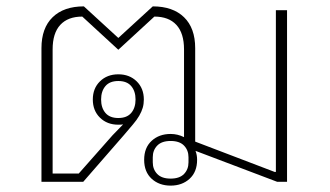

<svg xmlns="http://www.w3.org/2000/svg" viewBox="-20 -570 1035 602"><path d="M515 12Q479 12 455.5 -9.5Q432 -31 432 -69Q432 -107 455.5 -128.5Q479 -150 515 -150Q537 -150 557 -140V-415Q557 -466 533 -492Q509 -518 464 -518L351 -414L238 -518Q193 -518 169 -492Q145 -466 145 -415V-26H227L333 -146L366 -180Q361 -179 351 -179Q316 -179 293.5 -201Q271 -223 271 -258Q271 -293 293.5 -315Q316 -337 351 -337Q386 -337 408.5 -315Q431 -293 431 -258Q431 -244 427.5 -232Q424 -220 416.5 -207Q409 -194 397 -180Q385 -166 369 -147L241 0H110V-419Q110 -482 145 -516Q180 -550 243 -550L351 -451L459 -550Q522 -550 557 -516Q592 -482 592 -419V-126L841 -31H845V-538H880V0H849L593 -97Q598 -84 598 -69Q598 -31 574.5 -9.5Q551 12 515 12ZM515 -10Q543 -10 557 -24.5Q571 -39 571 -61V-77Q571 -99 557 -113.5Q543 -128 515 -128Q487 -128 473 -113.5Q459 -99 459 -77V-61Q459 -39 473 -24.5Q487 -10 515 -10ZM351 -200Q378 -200 391.5 -216Q405 -232 405 -258Q405 -284 391.5 -300Q378 -316 351 -316Q324 -316 310.5 -300Q297 -284 297 -258Q297 -232 310.5 -216Q324 -200 351 -200Z"/></svg>

Font: IBM Plex Sans Thai Looped ExtraLight
Style: Regular
Weight: 200
Designer: Mike Abbink, Paul van der Laan, Pieter van Rosmalen, Ben Mitchell, Mark Frömberg
Foundry: Bold Monday
Version: Version 1.0